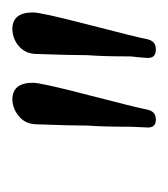

<svg xmlns="http://www.w3.org/2000/svg" viewBox="-1 -679 271 309"><g transform="rotate(-90 134.5 -524.5)"><path d="M242.2 -640.1Q269 -640.1 269 -606.9Q269 -593.8 249 -516.6Q229 -439.5 226.1 -423.8Q223.1 -408.7 209 -409.2Q194.8 -409.2 195.8 -423.8Q196.8 -438.5 198.2 -449.2Q198.2 -494.6 200.2 -519Q200.2 -545.9 202.1 -600.1Q202.1 -618.2 213.9 -628.9Q225.6 -639.6 242.2 -640.1ZM128.9 -640.1Q155.8 -640.1 155.8 -606.9Q155.8 -593.8 135.7 -516.6Q115.7 -439.5 112.8 -423.8Q109.9 -408.7 96.2 -409.2Q82 -409.2 84 -425.8L85 -449.2Q85 -494.6 86.9 -519Q86.9 -545.9 88.9 -600.1Q88.9 -618.2 101.1 -628.9Q113.3 -639.6 128.9 -640.1Z"/></g></svg>

Font: Unna-Italic
Style: Italic
Weight: 400
Italic angle: -8°
Designer: Jorge de Buen U.
Foundry: Omnibus-Type
Version: Version 2.006;PS 002.006;hotconv 1.0.70;makeotf.lib2.5.58329